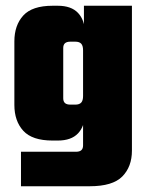

<svg xmlns="http://www.w3.org/2000/svg" viewBox="-20 -519 519 668"><path d="M30 -259H200V-177Q200 -166 206 -160.5Q212 -155 225 -155H242Q256 -155 262.5 -162Q269 -169 269 -185V-212H275V-122Q275 -80 251.5 -55Q228 -30 181 -30H163Q92 -30 61 -64Q30 -98 30 -154ZM200 -240H30V-375Q30 -431 61 -465Q92 -499 163 -499H181Q228 -499 251.5 -474Q275 -449 275 -407V-317H269V-344Q269 -360 262.5 -367Q256 -374 242 -374H225Q212 -374 206 -368.5Q200 -363 200 -352ZM269 -13V-41H439V5Q439 61 405.5 95Q372 129 292 129H53V9H244Q257 9 263 3.5Q269 -2 269 -13ZM439 -30H269V-404H272V-499H439Z"/></svg>

Font: Teko Variable Light
Style: Regular
Weight: 300
Designer: Manushi Parikh, Jonny Pinhorn
Foundry: Indian Type Foundry
Version: Version 3.000